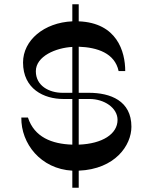

<svg xmlns="http://www.w3.org/2000/svg" viewBox="-20 -800 716 900"><path d="M596 -206C596 -328 497 -365 397 -365H349V-581C436 -578 518 -551 536 -467H567C567 -559 528 -693 349 -700V-780H319V-700C186 -694 88 -611 88 -507C88 -383 186 -336 277 -336H319V-122C223 -125 141 -157 111 -249H80C78 -127 171 -8 319 0V80H349V0C520 -7 596 -119 596 -206ZM273 -365C210 -365 148 -398 148 -466C148 -537 243 -576 319 -580V-365ZM349 -122V-336H400C468 -336 531 -295 531 -238C531 -172 460 -126 349 -122Z"/></svg>

Font: Space Cowgirl Medium
Style: Regular
Weight: 600
Designer: Valery Marier
Foundry: Valery Marier
Version: Version 1.000;hotconv 1.0.109;makeotfexe 2.5.65596